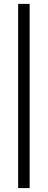

<svg xmlns="http://www.w3.org/2000/svg" viewBox="-20 -734 248 996"><path d="M74.2 241.7V-713.9H133.8V241.7Z"/></svg>

Font: Vidaloka 
Style: Regular
Weight: 400
Designer: Cyreal (www.cyreal.org)
Foundry: Cyreal (www.cyreal.org)
Version: Version 1.011